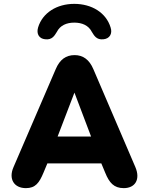

<svg xmlns="http://www.w3.org/2000/svg" viewBox="-20 -964 770 993"><path d="M114 9C163 9 183 -18 205 -71L225 -119H504L524 -71C545 -19 569 9 620 9C680 9 707 -37 680 -100L463 -606C442 -656 409 -679 366 -679C321 -679 289 -656 268 -606L50 -100C23 -39 52 9 114 9ZM365 -485 451 -258H278ZM213 -761C251 -756 263 -782 274 -799C291 -833 325 -847 364 -847C404 -847 438 -833 455 -799C466 -782 478 -756 516 -761C546 -764 563 -789 552 -822C529 -898 455 -944 364 -944C274 -944 200 -898 177 -822C167 -788 183 -764 213 -761Z"/></svg>

Font: SN Pro Heavy
Style: Regular
Weight: 800
Designer: Tobias Whetton
Foundry: Supernotes
Version: Version 1.001;Glyphs 3.2 (3249)